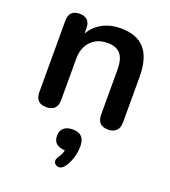

<svg xmlns="http://www.w3.org/2000/svg" viewBox="-140 -600 863 975"><g transform="rotate(20 291.5 -112.5)"><path d="M125 8Q67 8 67 -52V-437Q67 -496 124 -496Q181 -496 181 -437V-410Q206 -453 249 -475.5Q292 -498 346 -498Q433 -498 476 -449Q519 -400 519 -298V-52Q519 -24 503.5 -8Q488 8 460 8Q401 8 401 -52V-293Q401 -352 378.5 -378.5Q356 -405 309 -405Q252 -405 218.5 -369.5Q185 -334 185 -275V-52Q185 8 125 8ZM317 258Q303 274 287 272.5Q271 271 264 257Q257 243 271 224Q284 206 290 182Q227 179 227 125Q227 98 244 83Q261 68 292 68Q357 68 357 135Q357 166 347 199.5Q337 233 317 258Z"/></g></svg>

Font: Chiron GoRound TC M
Style: Regular
Weight: 500
Designer: Ryoko NISHIZUKA 西塚涼子 (kana, bopomofo & ideographs); Paul D. Hunt (Latin, Greek & Cyrillic); Sandoll Communications 산돌커뮤니
Foundry: Adobe
Version: Version 1.000;hotconv 1.1.1;makeotfexe 2.6.0